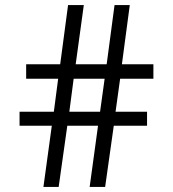

<svg xmlns="http://www.w3.org/2000/svg" viewBox="-20 -736 680 756"><path d="M435 -296H559V-241H428L394 0H333L366 -241H245L211 0H151L184 -241H57V-296H192L209 -426H83V-483H217L248 -716H310L278 -483H400L431 -716H491L460 -483H584V-426H453ZM253 -296H374L392 -426H270Z"/></svg>

Font: Rosario Light
Style: Italic
Weight: 300
Italic angle: -8.05°
Designer: Hector Gatti
Foundry: Omnibus Type
Version: Version 1.101; ttfautohint (v1.8.1.43-b0c9)